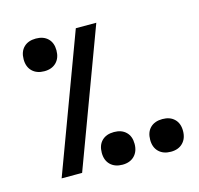

<svg xmlns="http://www.w3.org/2000/svg" viewBox="-87 -645 774 747"><g transform="rotate(-15 300.0 -271.0)"><path d="M279.5 -550H362L157.5 0H75ZM52 -485.5Q52 -516.5 69.8 -534Q87.5 -551.5 118.5 -551.5Q149 -551.5 166.8 -534.2Q184.5 -517 184.5 -486.5Q184.5 -456 166.8 -438Q149 -420 118.5 -420Q88 -420 70 -437.5Q52 -455 52 -485.5ZM446.5 -55.5Q446.5 -86.5 464.2 -104Q482 -121.5 513 -121.5Q543.5 -121.5 561.2 -104.2Q579 -87 579 -56.5Q579 -26 561.2 -8Q543.5 10 513 10Q482.5 10 464.5 -7.5Q446.5 -25 446.5 -55.5ZM251.5 -55.5Q251.5 -86.5 269.2 -104Q287 -121.5 318 -121.5Q348.5 -121.5 366.2 -104.2Q384 -87 384 -56.5Q384 -26 366.2 -8Q348.5 10 318 10Q287.5 10 269.5 -7.5Q251.5 -25 251.5 -55.5Z"/></g></svg>

Font: JuliaMono Medium
Style: Italic
Weight: 500
Italic angle: -9°
Monospace: yes
Designer: cormullion
Foundry: corm
Version: Version 0.054; ttfautohint (v1.8.4)